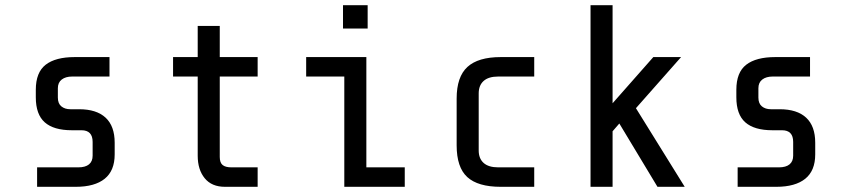

<svg xmlns="http://www.w3.org/2000/svg" viewBox="-20 -720 3280 740"><path d="M272 0H123V-75H282Q309 -75 323 -86.5Q337 -98 337 -120V-173Q337 -218 294 -218H257Q187 -218 152.5 -248.5Q118 -279 118 -345V-374Q118 -441 156 -470.5Q194 -500 268 -500H402V-425H258Q233 -425 218 -413.5Q203 -402 203 -380V-344Q203 -321 216.5 -310Q230 -299 251 -299H285Q352 -299 387 -266.5Q422 -234 422 -170V-125Q422 -62 383.5 -31Q345 0 272 0Z M742 -120V-425H647V-500H742V-620H827V-500H973V-425H827V-115Q827 -93 838 -84Q849 -75 872 -75H973V0H847Q796 0 769 -33Q742 -66 742 -120Z M1397 -700V-610H1302V-700ZM1160 -425V-500H1392V-75H1540V0H1307V-425Z M1740 -160V-340Q1740 -424 1781.5 -462Q1823 -500 1910 -500H2039V-425H1900Q1863 -425 1844 -408Q1825 -391 1825 -360V-140Q1825 -109 1844 -92Q1863 -75 1900 -75H2039V0H1910Q1822 0 1781 -37.5Q1740 -75 1740 -160Z M2341 -214V0H2256V-700H2341V-322L2498 -500H2605L2431 -303L2619 0H2514L2367 -244Z M2972 0H2823V-75H2982Q3009 -75 3023 -86.5Q3037 -98 3037 -120V-173Q3037 -218 2994 -218H2957Q2887 -218 2852.5 -248.5Q2818 -279 2818 -345V-374Q2818 -441 2856 -470.5Q2894 -500 2968 -500H3102V-425H2958Q2933 -425 2918 -413.5Q2903 -402 2903 -380V-344Q2903 -321 2916.5 -310Q2930 -299 2951 -299H2985Q3052 -299 3087 -266.5Q3122 -234 3122 -170V-125Q3122 -62 3083.5 -31Q3045 0 2972 0Z"/></svg>

Font: Share Tech Mono
Style: Regular
Weight: 400
Designer: Ralph Oliver du Carrois
Foundry: Ralph Oliver du Carrois
Version: Version 1.003